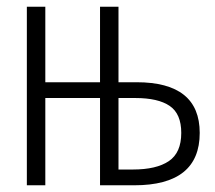

<svg xmlns="http://www.w3.org/2000/svg" viewBox="-20 -552 640 572"><path d="M60 0V-532H115V-307H278V-532H333V-307H387Q575 -307 575 -156Q575 0 380 0H278V-260H115V0ZM333 -47H376Q446 -47 483 -72Q520 -97 520 -156Q520 -213 485.5 -236.5Q451 -260 383 -260H333Z"/></svg>

Font: Noto Sans Mono Light
Style: Regular
Weight: 300
Designer: Monotype Design Team
Foundry: Monotype Imaging Inc.
Version: Version 2.014; ttfautohint (v1.8.4.7-5d5b)